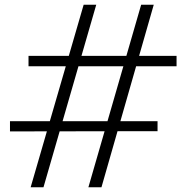

<svg xmlns="http://www.w3.org/2000/svg" viewBox="-20 -788 784 808"><path d="M385 -768 163 0H109L332 -768ZM627 -768 407 0H352L574 -768ZM723 -553V-509H100V-553ZM643 -278V-236L22 -235V-278Z"/></svg>

Font: Yaldevi ExtraLight Light
Style: Regular
Weight: 300
Version: Version 1.100